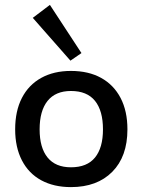

<svg xmlns="http://www.w3.org/2000/svg" viewBox="-20 -748 582 785"><path d="M270 -458Q342 -458 393.5 -429.5Q445 -401 473 -347.5Q501 -294 501 -219Q501 -108 439 -45.5Q377 17 270 17Q200 17 148.5 -11Q97 -39 69.5 -92.5Q42 -146 42 -219Q42 -294 69.5 -347.5Q97 -401 148.5 -429.5Q200 -458 270 -458ZM270 -376Q207 -376 174.5 -335.5Q142 -295 142 -219Q142 -144 174.5 -104Q207 -64 270 -64Q336 -64 368.5 -104Q401 -144 401 -219Q401 -295 368.5 -335.5Q336 -376 270 -376ZM268 -500 114 -675 184 -728 313 -531Z"/></svg>

Font: Podkova SemiBold
Style: Regular
Weight: 600
Designer: Ilya Yudin
Foundry: Cyreal (www.cyreal.org)
Version: Version 2.103